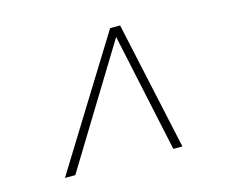

<svg xmlns="http://www.w3.org/2000/svg" viewBox="-68 -646 702 592"><g transform="rotate(-15 283.0 -350.0)"><path d="M418 -145 337 -524 105 -145H72L326 -555H358L447 -145Z"/></g></svg>

Font: Montserrat Alternates ExLight
Style: Italic
Weight: 275
Italic angle: -11.3°
Designer: Julieta Ulanovsky
Foundry: Julieta Ulanovsky
Version: Version 7.200